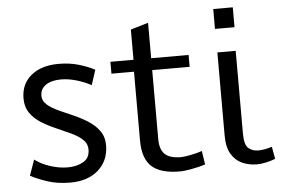

<svg xmlns="http://www.w3.org/2000/svg" viewBox="-51 -779 1258 861"><g transform="rotate(-5 578.0 -348.0)"><path d="M232 11Q174 11 128 -4.5Q82 -20 54 -35.5L79 -106Q108 -84 148.2 -71Q188.5 -58 226 -58Q267.5 -58 296.8 -74.8Q326 -91.5 326 -130Q326 -156.5 306.2 -174.8Q286.5 -193 255.5 -207.5Q224.5 -222 189.8 -237Q155 -252 124 -271.2Q93 -290.5 74 -318Q55 -345.5 55.5 -385.5Q56.5 -449.5 102.5 -486.8Q148.5 -524 225.5 -524Q274.5 -524 315.2 -512Q356 -500 387.5 -483.5L365.5 -416Q334 -433 298.2 -443.2Q262.5 -453.5 230.5 -453.5Q187 -453.5 161.8 -436.2Q136.5 -419 136.5 -388Q136.5 -364.5 156.2 -347.5Q176 -330.5 207 -316.2Q238 -302 272.8 -287Q307.5 -272 338.2 -252.2Q369 -232.5 388 -205Q407 -177.5 406 -137.5Q404.5 -71.5 357.8 -30.2Q311 11 232 11Z M725.5 4Q638.5 4 599 -32.5Q559.5 -69 559.5 -150V-459.5H458V-513H562V-649L641.5 -672.5V-513H810V-459.5H641.5V-149Q641.5 -102 664 -80.8Q686.5 -59.5 735 -59.5Q746.5 -59.5 764.8 -62.5Q783 -65.5 801.5 -70Q820 -74.5 831.5 -79L841 -17.5Q817.5 -9.5 782.2 -2.8Q747 4 725.5 4Z M1073 2.5Q1037.5 2.5 1007 -11Q976.5 -24.5 958 -55.5Q939.5 -86.5 939.5 -139V-513H1022V-141.5Q1022 -89 1040.5 -74Q1059 -59 1084.5 -59Q1096 -59 1114.5 -62.2Q1133 -65.5 1146 -70.5L1156 -15Q1137.5 -7.5 1114 -2.5Q1090.5 2.5 1073 2.5ZM938 -619V-708.5H1026V-619Z"/></g></svg>

Font: Mooli
Style: Regular
Weight: 400
Designer: Vernon Adams
Foundry: Vernon Adams
Version: Version 1.000; ttfautohint (v1.8.4.7-5d5b);gftools[0.9.33]